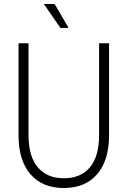

<svg xmlns="http://www.w3.org/2000/svg" viewBox="-20 -927 640 963"><path d="M300 16Q192 16 132.5 -53.5Q73 -123 73 -248V-710H123V-248Q123 -144 169 -88.5Q215 -33 300 -33Q386 -33 431.5 -88.5Q477 -144 477 -248V-710H527V-248Q527 -123 467.5 -53.5Q408 16 300 16ZM283 -787 200 -907H254L324 -787Z"/></svg>

Font: Geist Mono ExtraLight
Style: Regular
Weight: 200
Monospace: yes
Designer: Basement.studio, Andrés Briganti, Mateo Zaragoza
Foundry: Basement.studio, Vercel, Andrés Briganti, Guido Ferreyra, Mateo Zaragoza
Version: Version 1.500; ttfautohint (v1.8.4.7-5d5b)